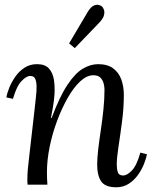

<svg xmlns="http://www.w3.org/2000/svg" viewBox="-20 -783 655 814"><path d="M473 11Q426 11 409 -14Q392 -39 392 -85Q392 -113 396.5 -151Q401 -189 407.5 -232Q414 -275 418.5 -319Q423 -363 423 -403Q423 -415 419.5 -429Q416 -443 406 -453.5Q396 -464 376 -464Q348 -464 320 -438Q292 -412 267 -368Q242 -324 222 -270.5Q202 -217 190.5 -160.5Q179 -104 179 -53Q179 -38 179.5 -25.5Q180 -13 181 0H97Q96 -7 96 -12.5Q96 -18 96 -26Q96 -43 98 -65.5Q100 -88 104.5 -125.5Q109 -163 116 -226Q123 -285 126.5 -318Q130 -351 132 -368.5Q134 -386 134.5 -395.5Q135 -405 135 -416Q135 -434 130 -447.5Q125 -461 108 -461Q92 -461 71 -439Q50 -417 35 -364L7 -370Q10 -388 19.5 -411.5Q29 -435 45 -458Q61 -481 84 -496Q107 -511 137 -511Q171 -511 187.5 -492.5Q204 -474 208.5 -445Q213 -416 211 -383Q209 -355 204.5 -329Q200 -303 196 -283H199Q233 -374 266 -423.5Q299 -473 331.5 -492Q364 -511 396 -511Q436 -511 460 -493Q484 -475 494.5 -445.5Q505 -416 505 -381Q505 -326 497.5 -268.5Q490 -211 482.5 -162.5Q475 -114 475 -85Q475 -67 479.5 -53Q484 -39 502 -39Q519 -39 539.5 -60.5Q560 -82 575 -136L603 -129Q600 -112 590.5 -88Q581 -64 565 -41.5Q549 -19 526 -4Q503 11 473 11ZM297 -579 273 -599 351 -731Q365 -754 378 -759.5Q391 -765 400.5 -761.5Q410 -758 413 -755Q417 -751 420.5 -742Q424 -733 421 -719Q418 -705 400 -686Z"/></svg>

Font: Lora Italic
Style: Italic
Weight: 400
Italic angle: -3°
Designer: Olga Karpushina, Alexei Vanyashin (Cyrillic)
Foundry: Cyreal
Version: Version 2.210; ttfautohint (v1.8.1.43-b0c9)